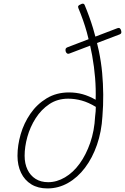

<svg xmlns="http://www.w3.org/2000/svg" viewBox="-20 -1037 700 1076"><path d="M246 19Q193 19 155.5 -4Q118 -27 98 -68.5Q78 -110 78 -164Q78 -223 96 -285Q114 -347 150.5 -400Q187 -453 241.5 -486Q296 -519 367 -519Q407 -519 443 -509Q479 -499 516 -478Q518 -538 513 -600Q508 -662 496.5 -726Q485 -790 466.5 -856.5Q448 -923 419 -992Q416 -1000 419.5 -1004.5Q423 -1009 431 -1012Q448 -1022 454 -1010Q482 -943 501.5 -878.5Q521 -814 534 -751.5Q547 -689 552.5 -628.5Q558 -568 558.5 -507Q559 -446 554 -385Q549 -299 523.5 -225.5Q498 -152 456.5 -97Q415 -42 361 -11.5Q307 19 246 19ZM250 -16Q298 -16 344 -43Q390 -70 426 -119.5Q462 -169 485.5 -236.5Q509 -304 513 -384Q515 -399 516 -412.5Q517 -426 517 -438Q476 -463 438 -473.5Q400 -484 362 -484Q302 -484 256.5 -453.5Q211 -423 180 -374.5Q149 -326 133.5 -270.5Q118 -215 118 -164Q118 -120 134 -86.5Q150 -53 179.5 -34.5Q209 -16 250 -16ZM369 -737Q362 -734 356.5 -737Q351 -740 348 -749Q346 -758 348 -763.5Q350 -769 358 -772L638 -879Q654 -885 659 -865Q661 -857 659.5 -852Q658 -847 650 -844Z"/></svg>

Font: Playwrite US Trad Thin
Style: Regular
Weight: 250
Designer: Veronika Burian, José Scaglione
Foundry: TypeTogether
Version: Version 1.003